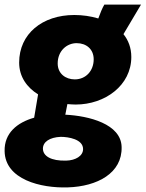

<svg xmlns="http://www.w3.org/2000/svg" viewBox="-44 -599 631 832"><path d="M284 -146C411 -146 525 -229 525 -352C525 -392 512 -425 491 -451L567 -579H408C399 -563 390 -542 382 -519C349 -529 313 -534 278 -534C139 -534 39 -452 39 -328C39 -266 73 -220 121 -190L104 -89C30 -68 -26 -22 -24 56C-22 179 133 217 250 213C378 209 486 151 483 38C481 -62 341 -97 239 -102L248 -148C260 -147 272 -146 284 -146ZM243 97C177 99 142 77 142 45C142 16 171 -4 219 -6C252 -6 316 4 316 47C316 77 283 96 243 97ZM280 -255C240 -255 206 -280 206 -324C206 -379 246 -412 288 -412C330 -412 362 -386 362 -342C362 -292 328 -255 280 -255Z"/></svg>

Font: Fixel Text 20240404 ExtraBold
Style: Italic
Weight: 800
Width: 4
Italic angle: -10°
Designer: AlfaBravo + MacPaw
Foundry: Kyrylo Tkachov, Marchela Mozhyna, Serhii Makarenko, Maria Weinstein, Zakhar Kryvoshyya
Version: Version 1.211;Glyphs 3.2 (3225)